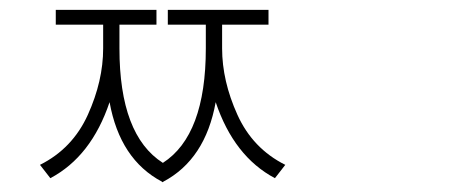

<svg xmlns="http://www.w3.org/2000/svg" viewBox="-20 -750 960 389"><path d="M430 -700V-652Q430 -586 461 -517.5Q492 -449 558 -416L537 -389Q454 -433 417 -543Q396 -427 311 -382L310 -381H309L308 -382Q223 -427 202 -543Q165 -433 82 -389L61 -416Q127 -449 158 -517.5Q189 -586 189 -652V-700H93V-730H297V-700H222V-652Q222 -476 310 -420Q397 -476 397 -652V-700H320V-730H524V-700Z"/></svg>

Font: Noto Sans Korean Thin
Style: Regular
Weight: 250
Designer: Ryoko NISHIZUKA  (kana & ideographs); Paul D. Hunt (Latin, Greek & Cyrillic); Wenlong ZHANG  (bopomofo); Sandoll Communi
Foundry: Adobe Systems Incorporated
Version: Version 1.0001;PS 1;hotconv 1.0.78;makeotf.lib2.5.61930